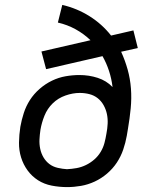

<svg xmlns="http://www.w3.org/2000/svg" viewBox="-20 -755 640 783"><path d="M254 8Q222 8 191 2Q160 -4 135 -20Q110 -36 92.5 -60Q75 -84 66 -113Q57 -142 57.5 -174Q58 -206 63 -238Q68 -266 77 -294Q86 -322 102 -347Q118 -372 141.5 -392.5Q165 -413 192 -426Q219 -439 247.5 -444Q276 -449 304 -449Q343 -449 378.5 -437.5Q414 -426 439 -400Q435 -434 424.5 -466Q414 -498 398 -526L168 -473L149 -545L349 -591Q322 -617 288.5 -635.5Q255 -654 216 -663L234 -735Q294 -721 345 -689Q396 -657 433 -610L524 -631L542 -559L474 -544Q490 -509 500.5 -471.5Q511 -434 514 -394Q517 -354 513 -313Q509 -272 502 -231L497 -201Q492 -173 482.5 -145Q473 -117 456.5 -92Q440 -67 416.5 -47Q393 -27 366 -14.5Q339 -2 310.5 3Q282 8 254 8ZM253 -65Q273 -66 292.5 -69.5Q312 -73 330.5 -82Q349 -91 364.5 -104.5Q380 -118 390.5 -135.5Q401 -153 406 -172Q411 -191 414 -210Q418 -230 419 -250.5Q420 -271 416 -290Q412 -309 402.5 -326Q393 -343 378.5 -354.5Q364 -366 345 -371Q326 -376 305 -376Q277 -376 247 -365.5Q217 -355 195 -333.5Q173 -312 161.5 -283.5Q150 -255 145 -226Q142 -206 141 -186.5Q140 -167 144 -148Q148 -129 157.5 -113Q167 -97 181.5 -86Q196 -75 215.5 -70.5Q235 -66 253 -65Z"/></svg>

Font: Iosevka Aile
Style: Italic
Weight: 400
Italic angle: -9°
Designer: Belleve Invis
Foundry: Belleve Invis
Version: Version 28.0.1; ttfautohint (v1.8.4)